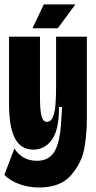

<svg xmlns="http://www.w3.org/2000/svg" viewBox="-20 -691 426 854"><path d="M-0.5 86.7 44 -30.5Q62 -2.7 87.2 10.7Q112.5 24.2 144.3 24.2Q197.5 24.2 222 -16.4Q246.5 -57 251.8 -146.5L256.3 -215.5H242.2Q243.5 -116 211.6 -70.8Q179.7 -25.5 127.8 -25.5Q73 -25.5 46.6 -75.4Q20.2 -125.3 20.2 -230.5V-528H157.8V-258.5Q157.8 -199.3 164.8 -174.2Q171.7 -149 189.2 -149Q205.2 -149 214.2 -168.2Q223.2 -187.3 226.3 -220.3Q229.5 -253.3 229.5 -305.7V-528H366.3V-159.5Q366.3 -95.7 355.2 -32.1Q344.2 31.5 297 87.2Q249.8 143 153.5 143Q107 143 65.7 127.9Q24.3 112.8 -0.5 86.7ZM124.5 -565.2 174.8 -671.3H315.2L237 -565.2Z"/></svg>

Font: Bricolage Grotesque 96pt Condensed ExBd
Style: Regular
Weight: 800
Width: 3
Designer: Mathieu Triay
Foundry: Atelier Triay
Version: Version 1.001;Glyphs 3.2 (3207)